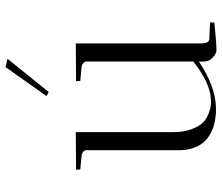

<svg xmlns="http://www.w3.org/2000/svg" viewBox="-74 -718 797 689"><g transform="rotate(-90 324.5 -373.5)"><path d="M448.2 -40V-58.1Q359.9 0.5 285.2 2.9Q274.9 3.4 265.1 2.9Q255.4 2.4 238.8 -0.2Q222.2 -2.9 208.5 -7.8Q194.8 -12.7 179.7 -22.7Q164.6 -32.7 154.1 -46.6Q143.6 -60.5 136.7 -82.5Q129.9 -104.5 129.9 -131.8V-463.9Q129.9 -468.8 124.3 -473.4Q118.7 -478 112.8 -479L61 -483.9Q61 -486.8 60.5 -491.7Q60.1 -496.6 60.1 -499L194.8 -500V-151.9Q194.8 -112.3 205.6 -84Q216.3 -55.7 230.2 -42.7Q244.1 -29.8 262.7 -22.9Q281.2 -16.1 291 -15.4Q300.8 -14.6 309.1 -15.1Q369.6 -16.1 448.2 -78.1V-464.8Q446.8 -469.2 441.4 -473.9Q436 -478.5 431.2 -479L378.9 -483.9Q377.9 -489.7 377.9 -499L513.2 -500V-45.9Q514.6 -21 528.8 -21L588.9 -18.1L587.9 -2.9Q580.6 -2 542.7 1.5Q504.9 4.9 487.8 4.9Q476.1 3.9 462.2 -8.8Q448.2 -21.5 448.2 -40ZM428.2 -752 458 -745.1 338.9 -597.2 324.2 -605Z"/></g></svg>

Font: Antic Didone
Style: Regular
Weight: 400
Designer: Santiago Orozco
Foundry: Santiago Orozco
Version: Version 2.000